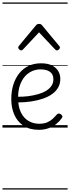

<svg xmlns="http://www.w3.org/2000/svg" viewBox="-20 -1030 566 1550"><path d="M293 18Q219 18 169.5 -15Q120 -48 95.5 -104Q71 -160 71 -229Q71 -294 88 -347.5Q105 -401 136.5 -439.5Q168 -478 212 -498.5Q256 -519 311 -519Q365 -519 399 -502Q433 -485 450 -456.5Q467 -428 467 -393Q467 -355 450 -324.5Q433 -294 402 -271.5Q371 -249 328 -234Q285 -219 232 -211Q179 -203 120 -203V-249Q165 -248 207.5 -253.5Q250 -259 287 -269.5Q324 -280 352 -297Q380 -314 395.5 -337Q411 -360 411 -390Q411 -430 383.5 -450Q356 -470 307 -470Q272 -470 239.5 -456Q207 -442 181.5 -413.5Q156 -385 141 -342Q126 -299 126 -240Q126 -168 149 -122Q172 -76 210.5 -53.5Q249 -31 296 -31Q335 -31 360.5 -42Q386 -53 404.5 -70Q423 -87 439 -106Q448 -114 455.5 -113.5Q463 -113 472 -107Q480 -101 483 -93Q486 -85 479 -77Q463 -53 436.5 -31Q410 -9 374 4.5Q338 18 293 18ZM151 -623Q143 -623 135 -631Q127 -639 127 -647Q127 -649 128.5 -652Q130 -655 132 -659L270 -825Q275 -831 280.5 -834Q286 -837 295 -837Q304 -837 310 -834Q316 -831 320 -825L458 -659Q462 -655 463 -652Q464 -649 464 -647Q464 -639 456 -631Q448 -623 440 -623Q435 -623 431.5 -625.5Q428 -628 424 -632L295 -769L167 -632Q163 -628 159 -625.5Q155 -623 151 -623ZM0 490H526V500H0ZM0 -20H526V0H0ZM0 -505H526V-500H0ZM0 -1010H526V-1000H0Z"/></svg>

Font: Playwrite ES Deco Guides
Style: Regular
Weight: 400
Designer: Veronika Burian, José Scaglione
Foundry: TypeTogether
Version: Version 1.003